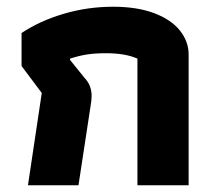

<svg xmlns="http://www.w3.org/2000/svg" viewBox="-20 -550 644 570"><path d="M104 -274 44 -354V-452Q98 -488 169 -509Q240 -530 316 -530Q387 -530 437.5 -511Q488 -492 514 -459.5Q540 -427 540 -388V0H388V-376Q352 -392 295 -392Q263 -392 239.5 -388.5Q216 -385 188 -376V-372L230 -320Q252 -297 252 -266Q252 -253 249 -236L213 0H63Z"/></svg>

Font: Athiti
Style: Bold
Weight: 700
Designer: CadsonDemak Team
Foundry: CadsonDemak
Version: Version 1.033